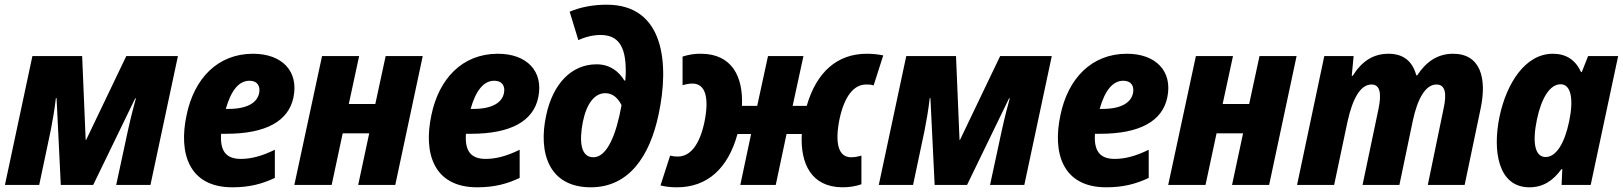

<svg xmlns="http://www.w3.org/2000/svg" viewBox="-20 -788 6915 818"><path d="M1 0H147L196 -232C204 -273 212 -317 218 -370H221L239 0H377L556 -369H559C551 -339 539 -296 525 -232L475 0H621L738 -549H518L347 -192H345L330 -549H118Z M970 10C1044 10 1098 -5 1151 -30V-150C1096 -123 1050 -111 1006 -111C942 -111 917 -146 922 -218H943C1115 -218 1209 -273 1230 -372C1254 -485 1181 -559 1058 -559C907 -559 807 -453 775 -298C740 -136 784 10 970 10ZM1043 -444C1078 -444 1090 -419 1084 -391C1076 -352 1036 -324 954 -324H942C965 -405 999 -444 1043 -444Z M1234 0H1393L1440 -220H1553L1506 0H1664L1781 -549H1623L1579 -345H1466L1510 -549H1352Z M2013 10C2087 10 2141 -5 2194 -30V-150C2139 -123 2093 -111 2049 -111C1985 -111 1960 -146 1965 -218H1986C2158 -218 2252 -273 2273 -372C2297 -485 2224 -559 2101 -559C1950 -559 1850 -453 1818 -298C1783 -136 1827 10 2013 10ZM2086 -444C2121 -444 2133 -419 2127 -391C2119 -352 2079 -324 1997 -324H1985C2008 -405 2042 -444 2086 -444Z M2497 10C2658 10 2748 -120 2786 -301C2832 -515 2811 -768 2565 -768C2508 -768 2453 -758 2407 -738L2444 -617C2474 -631 2508 -639 2538 -639C2611 -639 2646 -595 2646 -487C2646 -477 2646 -461 2644 -445H2640C2617 -483 2579 -514 2522 -514C2415 -514 2336 -432 2307 -297C2272 -136 2319 10 2497 10ZM2508 -118C2454 -118 2447 -185 2463 -268C2479 -347 2513 -391 2559 -391C2592 -391 2614 -368 2628 -340C2606 -216 2567 -118 2508 -118Z M2864 10C2994 10 3082 -71 3122 -217H3180L3134 0H3285L3331 -217H3396C3389 -90 3437 9 3569 10C3600 10 3628 5 3650 -3V-125C3632 -120 3619 -118 3606 -118C3551 -118 3536 -180 3557 -282C3577 -375 3616 -428 3670 -428C3681 -428 3691 -428 3702 -424L3743 -552C3722 -556 3701 -559 3673 -559C3545 -559 3458 -479 3417 -337H3357L3403 -549H3252L3206 -337H3141C3147 -462 3098 -558 2968 -559C2938 -560 2910 -554 2888 -547V-425C2905 -430 2919 -432 2930 -432C2987 -432 3002 -369 2981 -267C2961 -174 2923 -121 2867 -121C2857 -121 2847 -122 2835 -125L2794 2C2814 7 2836 10 2864 10Z M3724 0H3870L3919 -232C3927 -273 3935 -317 3941 -370H3944L3962 0H4100L4279 -369H4282C4274 -339 4262 -296 4248 -232L4198 0H4344L4461 -549H4241L4070 -192H4068L4053 -549H3841Z M4693 10C4767 10 4821 -5 4874 -30V-150C4819 -123 4773 -111 4729 -111C4665 -111 4640 -146 4645 -218H4666C4838 -218 4932 -273 4953 -372C4977 -485 4904 -559 4781 -559C4630 -559 4530 -453 4498 -298C4463 -136 4507 10 4693 10ZM4766 -444C4801 -444 4813 -419 4807 -391C4799 -352 4759 -324 4677 -324H4665C4688 -405 4722 -444 4766 -444Z M4957 0H5116L5163 -220H5276L5229 0H5387L5504 -549H5346L5302 -345H5189L5233 -549H5075Z M5506 0H5664L5721 -270C5743 -370 5777 -428 5823 -428C5859 -428 5867 -392 5853 -324L5785 0H5942L5999 -273C6019 -367 6053 -428 6100 -428C6137 -428 6145 -391 6130 -324L6063 0H6220L6288 -325C6316 -457 6286 -559 6171 -559C6104 -559 6055 -524 6018 -467H6014C5998 -527 5959 -559 5896 -559C5830 -559 5782 -527 5743 -465H5739L5747 -549H5622Z M6496 10C6556 10 6598 -20 6632 -67H6636L6633 0H6757L6874 -549H6746L6719 -481H6716C6692 -533 6652 -559 6596 -559C6478 -559 6399 -433 6369 -293C6338 -146 6362 10 6496 10ZM6565 -119C6520 -119 6507 -179 6528 -279C6547 -370 6583 -429 6629 -429C6674 -429 6685 -364 6665 -270C6646 -178 6610 -119 6565 -119Z"/></svg>

Font: Noto Sans SemiCondensed ExtraBold
Style: Italic
Weight: 800
Width: 4
Italic angle: -12°
Designer: Monotype Design Team
Foundry: Monotype Imaging Inc.
Version: Version 2.013